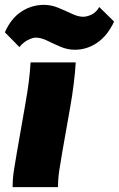

<svg xmlns="http://www.w3.org/2000/svg" viewBox="-38 -771 490 791"><path d="M14 0Q14 -38 20 -73.5Q26 -109 31 -140L66 -340Q76 -396 81 -437.5Q86 -479 88 -514H274Q272 -477 266 -428Q260 -379 252 -334L219 -147Q212 -106 206.5 -71Q201 -36 201 0ZM270 -566Q240 -566 211 -578.5Q182 -591 156.5 -603.5Q131 -616 109 -616Q97 -616 77.5 -606.5Q58 -597 42 -577L-18 -638Q8 -696 50.5 -723.5Q93 -751 143 -751Q173 -751 202 -739Q231 -727 257.5 -714.5Q284 -702 304 -702Q321 -702 339.5 -711Q358 -720 371 -742L432 -682Q405 -624 362.5 -595Q320 -566 270 -566Z"/></svg>

Font: Livvic Black
Style: Italic
Weight: 900
Italic angle: -10°
Designer: Jacques Le Bailly, Baron von Fonthausen
Version: Version 1.001; ttfautohint (v1.8.2)